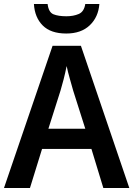

<svg xmlns="http://www.w3.org/2000/svg" viewBox="-20 -948 673 968"><path d="M410 -299H224L285 -491Q292 -514 300.5 -547Q309 -580 316 -615Q322 -586 332.5 -549.5Q343 -513 349 -491ZM501 0H632L388 -717H245L0 0H131L192 -197H441ZM481 -928H410Q404 -889 377 -877.5Q350 -866 315 -866Q274 -866 249.5 -876Q225 -886 220 -928H151Q155 -860 195.5 -819.5Q236 -779 314 -779Q389 -779 432.5 -820.5Q476 -862 481 -928Z"/></svg>

Font: Noto Sans Display Medium
Style: Regular
Weight: 500
Designer: Monotype Design Team
Foundry: Monotype Imaging Inc.
Version: Version 1.900